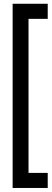

<svg xmlns="http://www.w3.org/2000/svg" viewBox="-20 -815 267 995"><path d="M227.3 -795.5V-717.3H127.8V81H227.3V159.1H45.5V-795.5Z"/></svg>

Font: Interface
Style: Regular
Weight: 400
Designer: Rasmus Andersson
Foundry: rsms
Version: Version 1.8